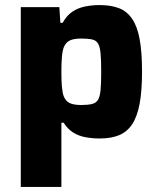

<svg xmlns="http://www.w3.org/2000/svg" viewBox="-20 -538 625 757"><path d="M62 199V-510H214L218 -448H227Q243 -477 265.5 -492Q288 -507 316 -512.5Q344 -518 372 -518Q417 -518 448.5 -506Q480 -494 500.5 -464.5Q521 -435 530.5 -384Q540 -333 540 -256Q540 -180 530.5 -129Q521 -78 501 -48Q481 -18 449.5 -5Q418 8 373 8Q344 8 317 3Q290 -2 268.5 -15.5Q247 -29 231 -54H222V199ZM300 -124Q327 -124 343 -128Q359 -132 366.5 -144.5Q374 -157 376.5 -183Q379 -209 379 -255Q379 -301 376.5 -327.5Q374 -354 366.5 -366.5Q359 -379 343 -382.5Q327 -386 300 -386Q271 -386 255.5 -378.5Q240 -371 232 -353Q226 -337 224 -312.5Q222 -288 222 -255Q222 -221 224 -197Q226 -173 231 -159Q239 -139 255 -131.5Q271 -124 300 -124Z"/></svg>

Font: Saira Thin
Style: Bold
Weight: 700
Version: Version 1.101